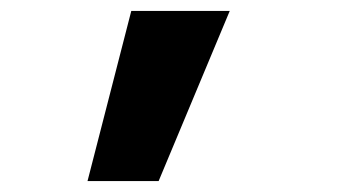

<svg xmlns="http://www.w3.org/2000/svg" viewBox="-20 -740 640 351"><path d="M270 -409 400 -720H220L140 -409Z"/></svg>

Font: Tekne LDO ExtraBold
Style: Regular
Weight: 800
Monospace: yes
Designer: Alessio Laiso, Mario Rullo, Paolo Rosset
Foundry: Alessio Laiso
Version: Version 1.000;hotconv 1.0.109;makeotfexe 2.5.65596